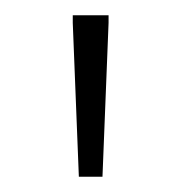

<svg xmlns="http://www.w3.org/2000/svg" viewBox="-20 -727 238 252"><path d="M83.5 -495 75.5 -697V-707H122.5V-697L114.5 -495Z"/></svg>

Font: Newsreader 6pt ExtraLight
Style: Regular
Weight: 275
Designer: Hugues Gentile
Foundry: Production Type
Version: Version 1.003; ttfautohint (v1.8.3)